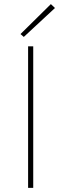

<svg xmlns="http://www.w3.org/2000/svg" viewBox="-20 -916 288 936"><path d="M96 -736 80 -750 228 -896 248 -877ZM117 0V-690H142V0Z"/></svg>

Font: Taylor Sans Thin
Style: Regular
Weight: 100
Italic angle: -8°
Designer: Natanael Gama
Version: Version 1.001 September 8, 2015